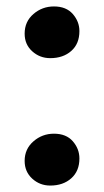

<svg xmlns="http://www.w3.org/2000/svg" viewBox="-20 -567 322 596"><path d="M136 -386.5Q103.5 -386.5 80 -407.8Q56.5 -429 56.5 -462.5Q56.5 -500 83.8 -523.5Q111 -547 147.5 -547Q185.5 -547 206 -523.5Q226.5 -500 226.5 -470.5Q226.5 -431 201.2 -408.8Q176 -386.5 136 -386.5ZM136 9Q103.5 9 80 -12.5Q56.5 -34 56.5 -67.5Q56.5 -104.5 83.8 -128.2Q111 -152 147.5 -152Q185.5 -152 206 -128.5Q226.5 -105 226.5 -75Q226.5 -36 201.2 -13.5Q176 9 136 9Z"/></svg>

Font: Merriweather Light 18pt
Style: Bold
Weight: 700
Version: Version 2.100